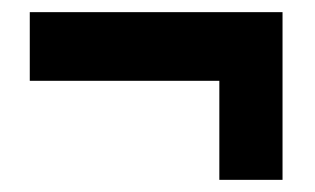

<svg xmlns="http://www.w3.org/2000/svg" viewBox="-20 -483 519 316"><path d="M341 -187V-350H29V-463H445V-187Z"/></svg>

Font: AXENEO7
Style: Regular
Weight: 400
Designer: Hector Gatti, Simon Guibord
Foundry: Omnibus-Type, Jean-Christophe Thérien
Version: Version 1.000